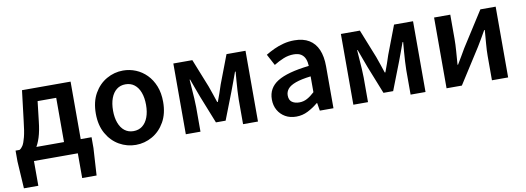

<svg xmlns="http://www.w3.org/2000/svg" viewBox="-59 -929 4064 1483"><g transform="rotate(-10 1972.5 -187.5)"><path d="M143 0V194H30L17 -19V-104H613V-19L600 194H487V0ZM397 -39V-451H251L233 -295Q225 -221 209 -171Q193 -121 171.5 -90.5Q150 -60 123 -45.5Q96 -31 66 -28L48 -104Q63 -112 75 -131Q87 -150 98.5 -194.5Q110 -239 119 -323L147 -555H528V-39Z M941 14Q872 14 811.5 -20.5Q751 -55 714 -120.5Q677 -186 677 -277Q677 -370 714 -435Q751 -500 811.5 -534.5Q872 -569 941 -569Q993 -569 1040.5 -549.5Q1088 -530 1125 -492.5Q1162 -455 1183.5 -401Q1205 -347 1205 -277Q1205 -186 1168 -120.5Q1131 -55 1070.5 -20.5Q1010 14 941 14ZM941 -94Q982 -94 1011 -116.5Q1040 -139 1055.5 -180.5Q1071 -222 1071 -277Q1071 -333 1055.5 -374.5Q1040 -416 1011 -438.5Q982 -461 941 -461Q901 -461 872 -438.5Q843 -416 827.5 -374.5Q812 -333 812 -277Q812 -222 827.5 -180.5Q843 -139 872 -116.5Q901 -94 941 -94Z M1334 0V-555H1483L1572 -332Q1584 -298 1595 -266Q1606 -234 1616 -203H1621Q1633 -234 1644 -266Q1655 -298 1666 -332L1751 -555H1900V0H1783V-193Q1783 -221 1785.5 -260.5Q1788 -300 1791 -340Q1794 -380 1797 -410H1792Q1780 -375 1765.5 -337Q1751 -299 1739 -266L1655 -50H1579L1493 -266Q1481 -299 1466.5 -337.5Q1452 -376 1440 -410H1436Q1438 -380 1441 -340Q1444 -300 1446.5 -260.5Q1449 -221 1449 -193V0Z M2199 14Q2150 14 2113.5 -7Q2077 -28 2056 -64.5Q2035 -101 2035 -149Q2035 -239 2113 -287.5Q2191 -336 2361 -355Q2360 -385 2350.5 -409.5Q2341 -434 2319.5 -448.5Q2298 -463 2261 -463Q2219 -463 2180 -447Q2141 -431 2104 -408L2057 -496Q2088 -515 2123.5 -531.5Q2159 -548 2199.5 -558.5Q2240 -569 2284 -569Q2354 -569 2400 -541Q2446 -513 2469 -459.5Q2492 -406 2492 -329V0H2385L2375 -61H2371Q2334 -30 2291 -8Q2248 14 2199 14ZM2241 -90Q2274 -90 2302.5 -105.5Q2331 -121 2361 -149V-273Q2286 -264 2242 -248Q2198 -232 2179.5 -209.5Q2161 -187 2161 -159Q2161 -122 2183.5 -106Q2206 -90 2241 -90Z M2648 0V-555H2797L2886 -332Q2898 -298 2909 -266Q2920 -234 2930 -203H2935Q2947 -234 2958 -266Q2969 -298 2980 -332L3065 -555H3214V0H3097V-193Q3097 -221 3099.5 -260.5Q3102 -300 3105 -340Q3108 -380 3111 -410H3106Q3094 -375 3079.5 -337Q3065 -299 3053 -266L2969 -50H2893L2807 -266Q2795 -299 2780.5 -337.5Q2766 -376 2754 -410H2750Q2752 -380 2755 -340Q2758 -300 2760.5 -260.5Q2763 -221 2763 -193V0Z M3379 0V-555H3506V-364Q3506 -322 3502 -269Q3498 -216 3494 -164H3498Q3513 -189 3533 -222.5Q3553 -256 3567 -281L3742 -555H3862V0H3735V-191Q3735 -233 3739.5 -286Q3744 -339 3748 -392H3743Q3729 -367 3709 -332.5Q3689 -298 3674 -274L3499 0Z"/></g></svg>

Font: Noto Sans JP SemiBold
Style: Regular
Weight: 600
Designer: Ryoko NISHIZUKA  (kana, bopomofo & ideographs); Paul D. Hunt (Latin, Greek & Cyrillic); Sandoll Communications , Soo-you
Foundry: Adobe
Version: Version 2.004-H2;hotconv 1.0.118;makeotfexe 2.5.65603